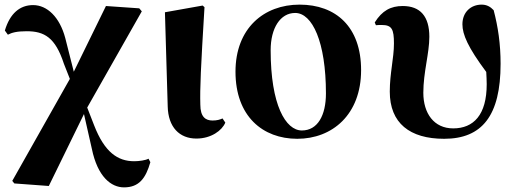

<svg xmlns="http://www.w3.org/2000/svg" viewBox="-20 -583 2241 830"><path d="M622 103C610 110 581 114 560 114C489 114 432 75 387 -41L357 -118L593 -534L582 -547L438 -557L299 -273L262 -419C238 -509 184 -561 123 -561C66 -561 23 -525 1 -451L14 -433C31 -442 53 -448 95 -448C172 -448 219 -421 256 -308L282 -242L33 199L42 210L191 221L343 -90L377 60C402 182 461 227 516 227C581 227 610 188 630 118Z M829 16C893 16 940 -19 954 -53L942 -71C931 -66 918 -62 899 -62C869 -62 846 -77 846 -131C844 -199 848 -290 864 -552L856 -559L693 -530L705 -123C707 -33 756 16 829 16Z M1265 17C1416 17 1541 -87 1541 -280C1541 -467 1432 -563 1275 -563C1121 -563 998 -461 998 -273C998 -80 1116 17 1265 17ZM1285 -19C1215 -19 1150 -129 1150 -366C1150 -462 1192 -527 1256 -527C1330 -527 1389 -402 1389 -179C1389 -84 1353 -19 1285 -19Z M1605 -474C1609 -475 1626 -475 1630 -475C1674 -475 1683 -457 1683 -395C1683 -331 1665 -267 1665 -187C1665 -51 1751 17 1900 17C2064 17 2144 -83 2144 -307C2144 -393 2133 -467 2114 -539C2100 -554 2084 -563 2062 -563C2016 -563 1979 -531 1979 -478C1979 -434 2003 -378 2082 -272C2083 -254 2084 -235 2084 -219C2084 -86 2027 -28 1939 -28C1856 -28 1810 -93 1810 -182C1810 -271 1836 -352 1836 -424C1836 -512 1797 -557 1721 -557C1669 -557 1632 -537 1600 -486Z"/></svg>

Font: Noto Serif CJK JP Black
Style: Regular
Weight: 900
Designer: Ryoko NISHIZUKA 西塚涼子 (kana & ideographs); Frank Grießhammer (Latin, Greek & Cyrillic); Wenlong ZHANG 张文龙 (bopomofo); San
Foundry: Adobe Systems Incorporated
Version: Version 1.001;PS 1.001;hotconv 16.6.54;makeotf.lib2.5.65590